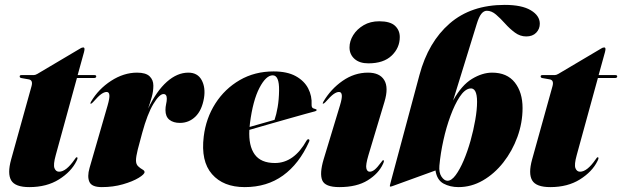

<svg xmlns="http://www.w3.org/2000/svg" viewBox="-20 -755 2544 785"><path d="M97.5 -430.5 66.5 -436Q60.5 -437.5 60.5 -442.5Q60.5 -448 67.5 -448H118Q124.5 -448 133 -453L308.5 -557Q314.5 -561 320.5 -561Q325.5 -561 325.5 -554Q325.5 -550 323.5 -542L297.5 -448H366Q373.5 -448 373.5 -442.5Q373.5 -436 363.5 -436H294.5L208 -121Q197 -81.5 202.8 -67.2Q208.5 -53 221.5 -53Q250.5 -53 285 -103Q289 -109 290.5 -110.5Q292 -112 294 -112Q300.5 -112 293 -97Q271.5 -53 221.2 -21.5Q171 10 100 10Q42 10 25.8 -17.5Q9.5 -45 25.5 -103L109 -403Q115.5 -427.5 97.5 -430.5Z M351 -331Q347.5 -331 352 -339Q382.5 -391 434.2 -424.5Q486 -458 540.5 -458Q576 -458 591.5 -443.2Q607 -428.5 607 -405Q607 -381.5 600.5 -358.5Q594 -335.5 585.5 -311Q620 -383 662.2 -420.5Q704.5 -458 750 -458Q788 -458 804.5 -427.5Q821 -397 814 -354Q805.5 -304 779 -278.2Q752.5 -252.5 715.5 -252.5Q689 -252.5 672.8 -265.2Q656.5 -278 656.5 -305Q656.5 -317.5 659.2 -329.5Q662 -341.5 662 -351.5Q662 -370.5 648.5 -370.5Q631.5 -370.5 607 -329.8Q582.5 -289 561.5 -212Q550.5 -172.5 543.2 -143.5Q536 -114.5 536 -99Q536 -83.5 544.8 -75.2Q553.5 -67 562.2 -62.2Q571 -57.5 571 -51.5Q571 -42.5 546.8 -27.8Q522.5 -13 482.5 -1.5Q442.5 10 396 10Q355 10 345.5 -11.5Q336 -33 346 -68L420 -324Q428.5 -353.5 427.2 -366.2Q426 -379 416 -379Q406.5 -379 394.2 -370.5Q382 -362 360 -337Q354.5 -331 351 -331Z M1243.5 -175Q1203 -85 1137.2 -37.5Q1071.5 10 980.5 10Q893 10 846.8 -43Q800.5 -96 813 -197Q822 -271.5 860.5 -331.8Q899 -392 960.2 -427.5Q1021.5 -463 1098.5 -463Q1154 -463 1189 -443.8Q1224 -424.5 1240 -393.5Q1256 -362.5 1254 -327Q1253.5 -320.5 1256.2 -316Q1259 -311.5 1268.5 -309.5Q1274.5 -308.5 1274.5 -305Q1274.5 -302 1268.5 -300Q1258.5 -297.5 1229.5 -289.5Q1200.5 -281.5 1160.8 -270.2Q1121 -259 1078.5 -246.8Q1036 -234.5 999.5 -224Q996 -159 1021.2 -123.8Q1046.5 -88.5 1104 -88.5Q1182 -88.5 1233.5 -180.5Q1238 -187 1242 -185.5Q1247.5 -184 1243.5 -175ZM1002 -251.5Q1001 -243.5 1000.5 -236Q1027 -243.5 1054 -251.2Q1081 -259 1102.5 -265Q1110 -286.5 1115.2 -317Q1120.5 -347.5 1121 -385Q1122 -447 1095 -447Q1067.5 -447 1040.8 -395.8Q1014 -344.5 1002 -251.5Z M1486 -496Q1450 -496 1429.5 -514.2Q1409 -532.5 1409 -561Q1409 -587 1424.2 -611.5Q1439.5 -636 1466.8 -652Q1494 -668 1530.5 -668Q1575 -668 1594.8 -649.8Q1614.5 -631.5 1614.5 -603.5Q1614.5 -559.5 1581.5 -527.8Q1548.5 -496 1486 -496ZM1486.5 -121Q1474.5 -80.5 1477.8 -66.8Q1481 -53 1491.5 -53Q1501.5 -53 1512 -61.5Q1522.5 -70 1538 -91Q1542.5 -97 1543.8 -98.5Q1545 -100 1547 -100Q1553 -100 1546 -85Q1528 -45.5 1483.5 -17.8Q1439 10 1367.5 10Q1309 10 1297.5 -17.8Q1286 -45.5 1303 -103L1370 -324Q1379 -353.5 1377.5 -366.2Q1376 -379 1366 -379Q1356.5 -379 1344.2 -370.5Q1332 -362 1310 -337Q1304 -331 1301 -331Q1297.5 -331 1302 -339Q1332.5 -391 1380.8 -424.5Q1429 -458 1484.5 -458Q1532.5 -458 1551 -427.5Q1569.5 -397 1552 -339Z M1929 -656.5 1832.5 -344Q1867.5 -407 1909.8 -432.5Q1952 -458 1992 -458Q2053 -458 2084.8 -417.8Q2116.5 -377.5 2116.5 -313.5Q2116.5 -253 2095.5 -195.2Q2074.5 -137.5 2038 -91Q2001.5 -44.5 1954.2 -17.2Q1907 10 1854.5 10Q1820 10 1793.2 -4.5Q1766.5 -19 1760.5 -58L1587 5Q1585 5.5 1581.8 6.8Q1578.5 8 1576 8Q1573 8 1574.2 2.5Q1575.5 -3 1580 -20L1695 -448.5Q1731 -583 1818.5 -659Q1906 -735 2043.5 -735Q2113.5 -735 2150.2 -713Q2187 -691 2187 -658Q2187 -636.5 2172.2 -621.2Q2157.5 -606 2131.5 -606Q2106.5 -606 2085.2 -621.8Q2064 -637.5 2045.2 -658.5Q2026.5 -679.5 2008.2 -695.2Q1990 -711 1970.5 -711Q1958 -711 1948 -698.5Q1938 -686 1929 -656.5ZM1900 -393Q1879 -389 1859 -358.5Q1839 -328 1821.8 -281.2Q1804.5 -234.5 1792.8 -181.2Q1781 -128 1776.5 -78Q1774 -49 1785.2 -32.5Q1796.5 -16 1809.5 -16Q1826 -16 1843 -39Q1860 -62 1875.8 -99Q1891.5 -136 1903.8 -179.5Q1916 -223 1923.2 -265Q1930.5 -307 1930.5 -338.5Q1930.5 -399 1900 -393Z M2227.5 -430.5 2196.5 -436Q2190.5 -437.5 2190.5 -442.5Q2190.5 -448 2197.5 -448H2248Q2254.5 -448 2263 -453L2438.5 -557Q2444.5 -561 2450.5 -561Q2455.5 -561 2455.5 -554Q2455.5 -550 2453.5 -542L2427.5 -448H2496Q2503.5 -448 2503.5 -442.5Q2503.5 -436 2493.5 -436H2424.5L2338 -121Q2327 -81.5 2332.8 -67.2Q2338.5 -53 2351.5 -53Q2380.5 -53 2415 -103Q2419 -109 2420.5 -110.5Q2422 -112 2424 -112Q2430.5 -112 2423 -97Q2401.5 -53 2351.2 -21.5Q2301 10 2230 10Q2172 10 2155.8 -17.5Q2139.5 -45 2155.5 -103L2239 -403Q2245.5 -427.5 2227.5 -430.5Z"/></svg>

Font: Fraunces 144pt S000 Black
Style: Italic
Weight: 900
Italic angle: -16°
Version: Version 1.000; ttfautohint (v1.8.3)